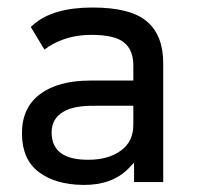

<svg xmlns="http://www.w3.org/2000/svg" viewBox="-20 -494 542 521"><path d="M239.3 -207Q179.7 -208 151.4 -190.4Q120.1 -171.9 120.1 -134.8Q120.1 -59.6 220.7 -60.5Q273.4 -60.5 307.6 -85Q341.8 -109.4 341.8 -155.3V-207ZM71.3 -427.7Q124 -473.6 231.4 -473.6Q334 -473.6 378.4 -436Q422.9 -398.4 422.9 -322.3V0H343.8V-52.7L327.1 -35.2Q282.2 8.8 205.1 7.8Q129.9 6.8 85 -27.3Q40 -61.5 39.6 -131.3Q39.1 -201.2 88.4 -238.3Q137.7 -275.4 225.6 -275.4H341.8V-316.4Q341.8 -358.4 316.4 -378.9Q291 -399.4 227.5 -399.4Q162.1 -399.4 111.3 -367.2L100.6 -359.4Q89.8 -377.9 63.5 -420.9Z"/></svg>

Font: BF_TEXT
Style: Regular
Weight: 400
Foundry: EA DICE
Version: Version 1.404